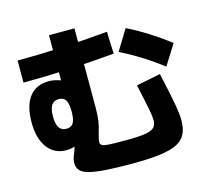

<svg xmlns="http://www.w3.org/2000/svg" viewBox="-120 -947 1241 1151"><g transform="rotate(-15 500.0 -371.5)"><path d="M564 65Q465 65 399.5 60.5Q334 56 296.5 46Q259 36 243 18Q227 0 227 -27Q227 -41 230 -53.5Q233 -66 242 -87Q251 -109 255.5 -128Q260 -147 259 -157L293 -148Q278 -132 254.5 -123.5Q231 -115 202 -115Q128 -115 85.5 -172.5Q43 -230 43 -328Q43 -433 85 -487.5Q127 -542 206 -542Q236 -542 266.5 -532Q297 -522 331 -501L279 -467V-808H437V-318Q437 -270 432 -235.5Q427 -201 415 -164Q410 -147 407 -132.5Q404 -118 404 -110Q404 -98 414.5 -91Q425 -84 459 -82Q493 -80 564 -80Q619 -80 655.5 -83.5Q692 -87 713.5 -95Q735 -103 744 -117.5Q753 -132 753 -153Q753 -165 751 -180.5Q749 -196 744.5 -221Q740 -246 731.5 -284.5Q723 -323 711 -381L861 -411Q877 -339 887.5 -289.5Q898 -240 903.5 -207.5Q909 -175 911.5 -152.5Q914 -130 914 -111Q914 -60 897 -25.5Q880 9 840.5 28.5Q801 48 733.5 56.5Q666 65 564 65ZM236 -239Q266 -239 279 -260.5Q292 -282 292 -331Q292 -380 279 -401.5Q266 -423 236 -423Q206 -423 191 -401Q176 -379 176 -331Q176 -283 191 -261Q206 -239 236 -239ZM910 -444Q852 -489 785 -531Q718 -573 656 -603L734 -730Q794 -701 861.5 -658.5Q929 -616 989 -570ZM58 -710Q186 -710 326.5 -717Q467 -724 620 -738L625 -601Q469 -587 327.5 -580Q186 -573 58 -573Z"/></g></svg>

Font: M PLUS 2 ExtraBold
Style: Regular
Weight: 800
Version: Version 1.001